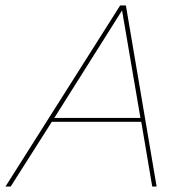

<svg xmlns="http://www.w3.org/2000/svg" viewBox="-66 -680 661 700"><path d="M-46 0 372 -660H393L505 0H489L449 -236H123L-27 0ZM132 -250H446L379 -642Z"/></svg>

Font: Work Sans Thin
Style: Italic
Weight: 250
Italic angle: -13°
Designer: Wei Huang
Foundry: Wei Huang
Version: Version 2.012